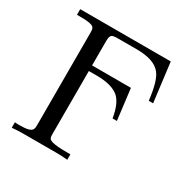

<svg xmlns="http://www.w3.org/2000/svg" viewBox="-152 -788 897 920"><g transform="rotate(30 297.0 -328.0)"><path d="M534 -656H33V-625C92 -626 123 -621 128 -608C131 -603 132 -596 132 -585V-71C132 -60 131 -53 128 -48C123 -35 100 -29 60 -29H46C40 -30 36 -30 33 -30V0C56 -2 77 -3 95 -3H282C297 -3 316 -2 340 0V-30C266 -29 226 -35 221 -48C218 -53 217 -60 217 -67V-420H261C318 -420 360 -408 385 -385C406 -365 421 -330 429 -280H453L432 -451H217V-587C217 -604 220 -615 227 -620C232 -623 242 -625 259 -625H363C428 -625 473 -610 497 -579C516 -555 529 -509 537 -440H561Z"/></g></svg>

Font: Veleka
Style: Regular
Weight: 400
Designer: Stefan Peev, Context Ltd, 2016; SIL International, 1997-2014.
Foundry: Stefan Peev, Context Ltd, 2016
Version: Version 1.000